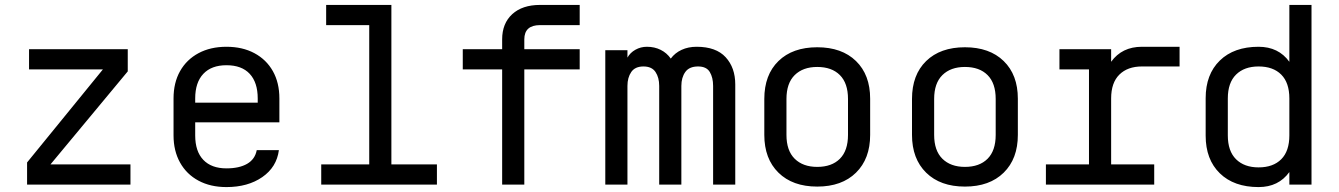

<svg xmlns="http://www.w3.org/2000/svg" viewBox="-20 -750 5440 780"><path d="M90 0V-90L398 -468H98V-550H499V-460L185 -82H510V0Z M900 10Q835 10 786.5 -16Q738 -42 711.5 -89.5Q685 -137 685 -200V-350Q685 -414 711.5 -461Q738 -508 786.5 -534Q835 -560 900 -560Q965 -560 1013.5 -534Q1062 -508 1088.5 -461Q1115 -414 1115 -350V-253H773V-200Q773 -135 806 -100.5Q839 -66 900 -66Q952 -66 984 -84.5Q1016 -103 1023 -140H1113Q1104 -71 1045.5 -30.5Q987 10 900 10ZM773 -333H1027V-350Q1027 -415 994.5 -450Q962 -485 900 -485Q839 -485 806 -450Q773 -415 773 -350Z M1285 0V-82H1480V-648H1305V-730H1570V-82H1755V0Z M2020 0V-468H1860V-550H2020V-590Q2020 -655 2061 -692.5Q2102 -730 2174 -730H2335V-648H2174Q2110 -648 2110 -590V-550H2335V-468H2110V0Z M2439 0V-546H2529V-516Q2540 -536 2561.5 -548Q2583 -560 2608 -560Q2639 -560 2664 -547.5Q2689 -535 2705 -512Q2722 -535 2749 -547.5Q2776 -560 2810 -560Q2889 -560 2928 -517.5Q2967 -475 2967 -407V0H2877V-401Q2877 -435 2863.5 -457.5Q2850 -480 2816 -480Q2780 -480 2764 -457.5Q2748 -435 2748 -401V0H2658V-401Q2658 -435 2643 -457.5Q2628 -480 2594 -480Q2560 -480 2544.5 -457.5Q2529 -435 2529 -401V0Z M3300 8Q3200 8 3142.5 -48.5Q3085 -105 3085 -202V-348Q3085 -446 3142.5 -502Q3200 -558 3300 -558Q3400 -558 3457.5 -502Q3515 -446 3515 -349V-202Q3515 -105 3457.5 -48.5Q3400 8 3300 8ZM3300 -72Q3359 -72 3392 -105Q3425 -138 3425 -202V-348Q3425 -412 3392 -445Q3359 -478 3300 -478Q3242 -478 3208.5 -445Q3175 -412 3175 -348V-202Q3175 -138 3208.5 -105Q3242 -72 3300 -72Z M3900 8Q3800 8 3742.5 -48.5Q3685 -105 3685 -202V-348Q3685 -446 3742.5 -502Q3800 -558 3900 -558Q4000 -558 4057.5 -502Q4115 -446 4115 -349V-202Q4115 -105 4057.5 -48.5Q4000 8 3900 8ZM3900 -72Q3959 -72 3992 -105Q4025 -138 4025 -202V-348Q4025 -412 3992 -445Q3959 -478 3900 -478Q3842 -478 3808.5 -445Q3775 -412 3775 -348V-202Q3775 -138 3808.5 -105Q3842 -72 3900 -72Z M4229 0V-82H4404V-468H4284V-550H4494V-499Q4538 -560 4619 -560H4772V-480H4619Q4561 -480 4527.5 -447Q4494 -414 4494 -350V-82H4669V0Z M5308 0H5218V-51Q5174 10 5093 10Q4993 10 4935.5 -46Q4878 -102 4878 -199V-351Q4878 -448 4935.5 -504Q4993 -560 5093 -560Q5174 -560 5218 -499V-730H5308ZM5093 -480Q5035 -480 5001.5 -447Q4968 -414 4968 -350V-200Q4968 -136 5001.5 -103Q5035 -70 5093 -70Q5152 -70 5185 -103Q5218 -136 5218 -200V-350Q5218 -414 5185 -447Q5152 -480 5093 -480Z"/></svg>

Font: Tiny
Style: Regular
Weight: 400
Designer: Philipp Nurullin, Konstantin Bulenkov
Foundry: JetBrains
Version: Version 2.251; ttfautohint (v1.8.4.7-5d5b)